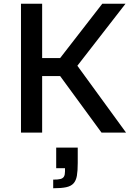

<svg xmlns="http://www.w3.org/2000/svg" viewBox="-20 -708 713 1025"><path d="M92 0V-688H205V-398H301L526 -688H650L393 -357L653 0H522L301 -302H205V0ZM264 297V251Q290 251 303 247.5Q316 244 321.5 234.5Q327 225 327 207V190H280V80H395V162Q395 204 390.5 230Q386 256 372.5 271Q359 286 333 291.5Q307 297 264 297Z"/></svg>

Font: Saira Thin Medium
Style: Regular
Weight: 500
Version: Version 1.101